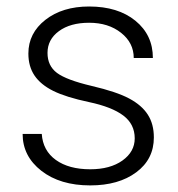

<svg xmlns="http://www.w3.org/2000/svg" viewBox="-20 -558 546 588"><path d="M392.6 -134.3Q392.6 -177.7 357.7 -204.1Q322.8 -230.5 252.4 -245.4Q182.1 -260.3 143.3 -279.5Q104.5 -298.8 85.7 -326.7Q66.9 -354.5 66.9 -394Q66.9 -456.5 119.1 -497.3Q171.4 -538.1 252.9 -538.1Q341.3 -538.1 394.8 -494.4Q448.2 -450.7 448.2 -380.4H389.6Q389.6 -426.8 350.8 -457.5Q312 -488.3 252.9 -488.3Q195.3 -488.3 160.4 -462.6Q125.5 -437 125.5 -396Q125.5 -356.4 154.5 -334.7Q183.6 -313 260.5 -294.9Q337.4 -276.9 375.7 -256.3Q414.1 -235.8 432.6 -207Q451.2 -178.2 451.2 -137.2Q451.2 -70.3 397.2 -30.3Q343.3 9.8 256.3 9.8Q164.1 9.8 106.7 -34.9Q49.3 -79.6 49.3 -147.9H107.9Q111.3 -96.7 151.1 -68.1Q190.9 -39.6 256.3 -39.6Q317.4 -39.6 355 -66.4Q392.6 -93.3 392.6 -134.3Z"/></svg>

Font: Vazir Thin
Style: Thin
Weight: 100
Designer: Saber Rastikerdar
Foundry: Saber Rastikerdar
Version: Version 30.0.0